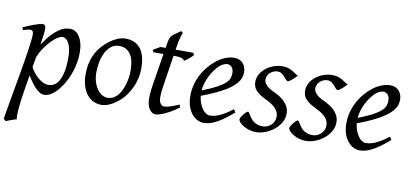

<svg xmlns="http://www.w3.org/2000/svg" viewBox="-77 -824 2832 1318"><g transform="rotate(10 1339.0 -165.0)"><path d="M297.9 -393.1Q284.7 -393.1 264.6 -380.9Q244.6 -368.7 222.7 -346.4Q200.7 -324.2 179.2 -293.2Q157.7 -262.2 142.1 -224.6L129.9 -153.3Q137.2 -138.7 150.4 -120.8Q163.6 -103 180.7 -87.6Q197.8 -72.3 217.3 -62Q236.8 -51.8 256.8 -51.8Q283.2 -51.8 303.5 -66.2Q323.7 -80.6 335 -106.9Q343.8 -126 349.1 -146.7Q354.5 -167.5 356.9 -187.7Q359.4 -208 360.1 -226.6Q360.8 -245.1 360.8 -259.8Q360.8 -293.9 355.5 -319.1Q350.1 -344.2 341.1 -360.6Q332 -377 320.8 -385Q309.6 -393.1 297.9 -393.1ZM169.9 -424.8Q169.9 -410.2 166.7 -383.8Q163.6 -357.4 156.7 -314.5Q188 -362.8 215.3 -391.1Q242.7 -419.4 265.4 -434.1Q288.1 -448.7 306.6 -452.9Q325.2 -457 339.8 -457Q358.9 -457 375.5 -447.3Q392.1 -437.5 404.8 -418.2Q417.5 -398.9 424.8 -370.8Q432.1 -342.8 432.1 -306.2Q432.1 -257.3 418.5 -202.6Q404.8 -147.9 374 -91.8Q362.8 -72.3 348.4 -52.5Q334 -32.7 316.9 -16.6Q299.8 -0.5 280.5 9.8Q261.2 20 240.2 20Q223.6 20 207.8 10Q191.9 0 176.5 -16.1Q161.1 -32.2 147 -52.7Q132.8 -73.2 120.1 -93.8L105 -2.9Q88.4 97.7 84.5 151.1Q80.6 204.6 85.9 218.3Q78.6 220.2 68.8 223.4Q59.1 226.6 48.6 230.2Q38.1 233.9 28.6 237.5Q19 241.2 12.7 244.1L-2.9 230Q-1 215.8 4.2 186Q9.3 156.2 16.4 116.2Q23.4 76.2 31.7 28.8Q40 -18.6 48.6 -67.4Q57.1 -116.2 65.2 -164.1Q73.2 -211.9 79.3 -252.7Q85.4 -293.5 89.1 -324.5Q92.8 -355.5 92.8 -371.1Q92.8 -382.3 90.8 -388.9Q88.9 -395.5 85.4 -398.7Q82 -401.9 78.1 -402.8Q74.2 -403.8 69.8 -403.8Q65.4 -403.8 57.4 -402.1Q49.3 -400.4 41 -397.9Q31.7 -395.5 21 -392.1L14.2 -410.2Q34.7 -419.4 55.7 -428Q76.7 -436.5 95 -442.9Q113.3 -449.2 127.2 -453.1Q141.1 -457 147 -457Q156.7 -457 163.3 -450.4Q169.9 -443.8 169.9 -424.8Z M797.4 -246.1Q797.4 -320.8 770 -360.4Q742.7 -399.9 692.4 -399.9Q657.2 -399.9 633.3 -379.6Q609.4 -359.4 594.7 -328.6Q580.1 -297.9 573.7 -262Q567.4 -226.1 567.4 -194.8Q567.4 -162.1 575.4 -133.1Q583.5 -104 597.9 -82.3Q612.3 -60.5 631.6 -47.9Q650.9 -35.2 673.3 -35.2Q695.8 -35.2 713.6 -45.2Q731.4 -55.2 745.4 -72Q759.3 -88.9 769 -110.6Q778.8 -132.3 785.2 -155.8Q791.5 -179.2 794.4 -202.6Q797.4 -226.1 797.4 -246.1ZM867.2 -272.9Q867.2 -240.2 859.9 -206.8Q852.5 -173.3 838.4 -141.8Q824.2 -110.4 803.5 -81.8Q782.7 -53.2 755.4 -30.8Q742.7 -20.5 728.5 -11.2Q714.4 -2 699.7 5.1Q685.1 12.2 669.9 16.1Q654.8 20 640.1 20Q606 20 579.3 5.6Q552.7 -8.8 534.4 -33.9Q516.1 -59.1 506.6 -93.5Q497.1 -127.9 497.1 -168Q497.1 -203.1 502.9 -235.6Q508.8 -268.1 522 -298.3Q535.2 -328.6 557.1 -356.4Q579.1 -384.3 611.3 -410.2Q636.2 -429.7 666 -443.4Q695.8 -457 726.1 -457Q764.2 -457 791 -443.4Q817.9 -429.7 834.7 -405.3Q851.6 -380.9 859.4 -347.2Q867.2 -313.5 867.2 -272.9Z M1176.3 -57.1Q1152.3 -38.6 1128.4 -24.2Q1104.5 -9.8 1083 0Q1061.5 9.8 1044.2 14.9Q1026.9 20 1016.1 20Q1003.9 20 992.9 12.7Q981.9 5.4 973.4 -7.6Q964.8 -20.5 960 -38.6Q955.1 -56.6 955.1 -78.1Q955.1 -87.4 955.6 -96.7Q956.1 -106 956.8 -116Q957.5 -126 958.7 -137.2Q960 -148.4 961.9 -162.1L999.5 -397.9H929.2L921.9 -413.1L971.2 -441.9H1006.3L1009.3 -459Q1012.2 -479 1015.4 -492.2Q1018.6 -505.4 1022.7 -514.2Q1026.9 -522.9 1031.7 -528.6Q1036.6 -534.2 1043 -539.1L1092.3 -574.2L1106 -562Q1102.5 -557.6 1098.6 -546.4Q1095.2 -536.6 1090.6 -518.6Q1085.9 -500.5 1081.1 -470.2L1076.7 -441.9H1198.2L1208 -428.2Q1203.1 -421.4 1194.6 -413.3Q1186 -405.3 1176.8 -397.9Q1167.5 -390.6 1158.9 -384.5Q1150.4 -378.4 1146 -376Q1143.1 -382.8 1137.9 -387Q1132.8 -391.1 1124 -393.6Q1115.2 -396 1102.3 -397Q1089.4 -397.9 1071.3 -397.9H1069.8L1035.2 -173.8Q1033.7 -164.6 1032.5 -154.1Q1031.2 -143.6 1030.5 -134Q1029.8 -124.5 1029.5 -116.2Q1029.3 -107.9 1029.3 -103Q1029.3 -72.8 1040.3 -58.3Q1051.3 -43.9 1064.9 -43.9Q1082 -43.9 1106.7 -51.3Q1131.3 -58.6 1168 -75.2Z M1391.1 -381.8Q1375 -367.2 1359.6 -346.2Q1344.2 -325.2 1331.8 -300.8Q1319.3 -276.4 1311 -249.8Q1302.7 -223.1 1300.8 -197.3Q1364.7 -222.2 1402.1 -242.4Q1439.5 -262.7 1458.5 -280.8Q1477.5 -298.8 1482.9 -315.4Q1488.3 -332 1488.3 -349.1Q1488.3 -364.3 1484.4 -375.2Q1480.5 -386.2 1474.1 -392.8Q1467.8 -399.4 1459.7 -402.6Q1451.7 -405.8 1443.4 -405.8Q1435.5 -405.8 1420.4 -400.1Q1405.3 -394.5 1391.1 -381.8ZM1566.4 -371.1Q1566.4 -357.4 1563.2 -342.3Q1560.1 -327.1 1550 -311Q1540 -294.9 1522.2 -277.3Q1504.4 -259.8 1474.9 -241Q1445.3 -222.2 1402.8 -201.9Q1360.4 -181.6 1301.3 -159.7Q1304.2 -132.3 1312.7 -109.9Q1321.3 -87.4 1332.8 -71.3Q1344.2 -55.2 1357.7 -46.1Q1371.1 -37.1 1384.3 -37.1Q1394.5 -37.1 1409.2 -39.3Q1423.8 -41.5 1443.1 -48.8Q1462.4 -56.2 1486.6 -70.3Q1510.7 -84.5 1540 -107.9Q1545.4 -105 1549.6 -98.4Q1553.7 -91.8 1555.2 -87.9Q1515.1 -53.2 1484.4 -32Q1453.6 -10.7 1429.4 0.7Q1405.3 12.2 1386 16.1Q1366.7 20 1349.1 20Q1333 20 1312.5 11Q1292 2 1273.9 -17.8Q1255.9 -37.6 1243.4 -69.6Q1231 -101.6 1231 -147.9Q1231 -186 1240.2 -222.9Q1249.5 -259.8 1266.8 -293.7Q1284.2 -327.6 1309.6 -357.9Q1335 -388.2 1367.2 -413.1Q1378.4 -421.9 1392.6 -429.9Q1406.7 -438 1422.1 -444.1Q1437.5 -450.2 1453.4 -453.6Q1469.2 -457 1484.4 -457Q1505.4 -457 1520.8 -449.5Q1536.1 -441.9 1546.4 -429.7Q1556.6 -417.5 1561.5 -402.1Q1566.4 -386.7 1566.4 -371.1Z M1934.1 -412.1Q1924.3 -400.9 1914.8 -391.8Q1905.3 -382.8 1897 -376Q1888.7 -369.1 1882.1 -365.5Q1875.5 -361.8 1872.1 -361.8Q1865.7 -361.8 1858.6 -370.4Q1851.6 -378.9 1842.5 -388.9Q1833.5 -398.9 1821.5 -407.5Q1809.6 -416 1793.5 -416Q1779.8 -416 1766.6 -410.9Q1753.4 -405.8 1742.9 -396.7Q1732.4 -387.7 1725.8 -374.8Q1719.2 -361.8 1719.2 -346.2Q1719.2 -329.1 1735.6 -310.1Q1752 -291 1791.5 -272.9Q1811.5 -263.7 1831.5 -251.5Q1851.6 -239.3 1867.4 -223.4Q1883.3 -207.5 1893.3 -187.3Q1903.3 -167 1903.3 -141.1Q1903.3 -107.4 1886 -77.9Q1868.7 -48.3 1841.6 -26.6Q1814.5 -4.9 1781.2 7.6Q1748 20 1716.3 20Q1693.4 20 1670.9 13.4Q1648.4 6.8 1630.9 -3.4Q1613.3 -13.7 1602.3 -25.6Q1591.3 -37.6 1591.3 -47.9Q1591.3 -53.2 1597.2 -63.5Q1603 -73.7 1611.1 -83.7Q1619.1 -93.8 1627.4 -101.3Q1635.7 -108.9 1641.1 -108.9Q1644.5 -108.9 1648.2 -102.8Q1651.9 -96.7 1657.5 -87.6Q1663.1 -78.6 1670.9 -67.9Q1678.7 -57.1 1690.4 -48.1Q1702.1 -39.1 1718 -33Q1733.9 -26.9 1755.4 -26.9Q1772.5 -26.9 1787.8 -33.4Q1803.2 -40 1814.7 -51Q1826.2 -62 1832.8 -76.9Q1839.4 -91.8 1839.4 -108.9Q1839.4 -127.9 1831.5 -143.3Q1823.7 -158.7 1810.8 -171.1Q1797.9 -183.6 1780.8 -193.8Q1763.7 -204.1 1745.1 -212.9Q1719.2 -225.1 1701.7 -237.3Q1684.1 -249.5 1673.3 -262.2Q1662.6 -274.9 1658 -289.1Q1653.3 -303.2 1653.3 -318.8Q1653.3 -349.6 1668.5 -375Q1683.6 -400.4 1707.5 -418.7Q1731.4 -437 1761 -447Q1790.5 -457 1819.3 -457Q1844.2 -457 1861.3 -451.2Q1878.4 -445.3 1891.4 -437.5Q1904.3 -429.7 1914.1 -422.4Q1923.8 -415 1934.1 -412.1Z M2281.2 -412.1Q2271.5 -400.9 2262 -391.8Q2252.4 -382.8 2244.1 -376Q2235.8 -369.1 2229.2 -365.5Q2222.7 -361.8 2219.2 -361.8Q2212.9 -361.8 2205.8 -370.4Q2198.7 -378.9 2189.7 -388.9Q2180.7 -398.9 2168.7 -407.5Q2156.7 -416 2140.6 -416Q2127 -416 2113.8 -410.9Q2100.6 -405.8 2090.1 -396.7Q2079.6 -387.7 2073 -374.8Q2066.4 -361.8 2066.4 -346.2Q2066.4 -329.1 2082.8 -310.1Q2099.1 -291 2138.7 -272.9Q2158.7 -263.7 2178.7 -251.5Q2198.7 -239.3 2214.6 -223.4Q2230.5 -207.5 2240.5 -187.3Q2250.5 -167 2250.5 -141.1Q2250.5 -107.4 2233.2 -77.9Q2215.8 -48.3 2188.7 -26.6Q2161.6 -4.9 2128.4 7.6Q2095.2 20 2063.5 20Q2040.5 20 2018.1 13.4Q1995.6 6.8 1978 -3.4Q1960.4 -13.7 1949.5 -25.6Q1938.5 -37.6 1938.5 -47.9Q1938.5 -53.2 1944.3 -63.5Q1950.2 -73.7 1958.3 -83.7Q1966.3 -93.8 1974.6 -101.3Q1982.9 -108.9 1988.3 -108.9Q1991.7 -108.9 1995.4 -102.8Q1999 -96.7 2004.6 -87.6Q2010.3 -78.6 2018.1 -67.9Q2025.9 -57.1 2037.6 -48.1Q2049.3 -39.1 2065.2 -33Q2081.1 -26.9 2102.5 -26.9Q2119.6 -26.9 2135 -33.4Q2150.4 -40 2161.9 -51Q2173.3 -62 2179.9 -76.9Q2186.5 -91.8 2186.5 -108.9Q2186.5 -127.9 2178.7 -143.3Q2170.9 -158.7 2158 -171.1Q2145 -183.6 2127.9 -193.8Q2110.8 -204.1 2092.3 -212.9Q2066.4 -225.1 2048.8 -237.3Q2031.2 -249.5 2020.5 -262.2Q2009.8 -274.9 2005.1 -289.1Q2000.5 -303.2 2000.5 -318.8Q2000.5 -349.6 2015.6 -375Q2030.8 -400.4 2054.7 -418.7Q2078.6 -437 2108.2 -447Q2137.7 -457 2166.5 -457Q2191.4 -457 2208.5 -451.2Q2225.6 -445.3 2238.5 -437.5Q2251.5 -429.7 2261.2 -422.4Q2271 -415 2281.2 -412.1Z M2478.5 -381.8Q2462.4 -367.2 2447 -346.2Q2431.6 -325.2 2419.2 -300.8Q2406.7 -276.4 2398.4 -249.8Q2390.1 -223.1 2388.2 -197.3Q2452.1 -222.2 2489.5 -242.4Q2526.9 -262.7 2545.9 -280.8Q2564.9 -298.8 2570.3 -315.4Q2575.7 -332 2575.7 -349.1Q2575.7 -364.3 2571.8 -375.2Q2567.9 -386.2 2561.5 -392.8Q2555.2 -399.4 2547.1 -402.6Q2539.1 -405.8 2530.8 -405.8Q2522.9 -405.8 2507.8 -400.1Q2492.7 -394.5 2478.5 -381.8ZM2653.8 -371.1Q2653.8 -357.4 2650.6 -342.3Q2647.5 -327.1 2637.5 -311Q2627.4 -294.9 2609.6 -277.3Q2591.8 -259.8 2562.3 -241Q2532.7 -222.2 2490.2 -201.9Q2447.8 -181.6 2388.7 -159.7Q2391.6 -132.3 2400.1 -109.9Q2408.7 -87.4 2420.2 -71.3Q2431.6 -55.2 2445.1 -46.1Q2458.5 -37.1 2471.7 -37.1Q2481.9 -37.1 2496.6 -39.3Q2511.2 -41.5 2530.5 -48.8Q2549.8 -56.2 2574 -70.3Q2598.1 -84.5 2627.4 -107.9Q2632.8 -105 2637 -98.4Q2641.1 -91.8 2642.6 -87.9Q2602.5 -53.2 2571.8 -32Q2541 -10.7 2516.8 0.7Q2492.7 12.2 2473.4 16.1Q2454.1 20 2436.5 20Q2420.4 20 2399.9 11Q2379.4 2 2361.3 -17.8Q2343.3 -37.6 2330.8 -69.6Q2318.4 -101.6 2318.4 -147.9Q2318.4 -186 2327.6 -222.9Q2336.9 -259.8 2354.2 -293.7Q2371.6 -327.6 2397 -357.9Q2422.4 -388.2 2454.6 -413.1Q2465.8 -421.9 2480 -429.9Q2494.1 -438 2509.5 -444.1Q2524.9 -450.2 2540.8 -453.6Q2556.6 -457 2571.8 -457Q2592.8 -457 2608.2 -449.5Q2623.5 -441.9 2633.8 -429.7Q2644 -417.5 2648.9 -402.1Q2653.8 -386.7 2653.8 -371.1Z"/></g></svg>

Font: Gentium Plus CyrE
Style: Italic
Weight: 400
Italic angle: -8°
Designer: J. Victor Gaultney, Annie Olsen, Iska Routamaa, Becca Hirsbrunner
Foundry: SIL International
Version: Version 5.000